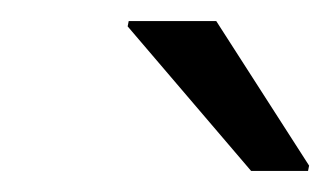

<svg xmlns="http://www.w3.org/2000/svg" viewBox="-20 -756 313 182"><path d="M218 -594 101 -731 102 -736H185L273 -599L272 -594Z"/></svg>

Font: Saira SemiExpanded
Style: Italic
Weight: 400
Width: 6
Italic angle: -12°
Designer: Hector Gatti with collaboration of the Omnibus-Type team
Foundry: Omnibus-Type
Version: Version 1.101